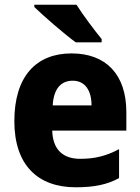

<svg xmlns="http://www.w3.org/2000/svg" viewBox="-20 -786 596 816"><path d="M305 -766H126V-756C163 -720 256 -639 302 -606H412V-620C384 -654 332 -723 305 -766ZM284 -559C134 -559 41 -462 41 -271C41 -84 141 10 302 10C382 10 436 -2 486 -29V-152C431 -123 383 -111 321 -111C244 -111 204 -154 202 -231H517V-309C517 -470 430 -559 284 -559ZM289 -443C341 -443 369 -402 369 -338H204C208 -411 241 -443 289 -443Z"/></svg>

Font: Noto Sans Myanmar UI SemiCondensed ExtraBold
Style: Regular
Weight: 800
Width: 4
Designer: Monotype Design Team
Foundry: Monotype Imaging Inc.
Version: Version 2.103